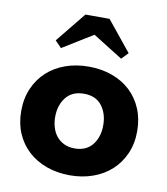

<svg xmlns="http://www.w3.org/2000/svg" viewBox="-79 -756 724 830"><g transform="rotate(10 282.5 -341.0)"><path d="M283 7Q227 7 180 -10Q133 -27 99 -58.5Q65 -90 46.5 -133.5Q28 -177 28 -231Q28 -286 47.5 -330.5Q67 -375 101 -406Q135 -437 181.5 -453.5Q228 -470 283 -470Q339 -470 386 -453Q433 -436 466.5 -404.5Q500 -373 518.5 -329Q537 -285 537 -231Q537 -176 517.5 -132Q498 -88 464 -57Q430 -26 383.5 -9.5Q337 7 283 7ZM283 -111Q334 -111 361 -145Q388 -179 388 -231Q388 -282 361.5 -316.5Q335 -351 283 -351Q231 -351 204 -316.5Q177 -282 177 -231Q177 -207 183.5 -185Q190 -163 203.5 -146.5Q217 -130 237 -120.5Q257 -111 283 -111ZM122 -557 229 -689H335L442 -557L414 -528L283 -610L150 -528Z"/></g></svg>

Font: Tilda Sans Extra Bold
Style: Regular
Weight: 800
Designer: ParaType Ltd
Foundry: ParaType Ltd
Version: Version 1.009